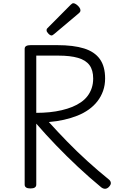

<svg xmlns="http://www.w3.org/2000/svg" viewBox="-20 -1155 734 1191"><path d="M169 14Q151 14 142 8Q133 2 133 -10V-852Q133 -864 142.5 -869.5Q152 -875 170 -875H334Q436 -875 501.5 -854.5Q567 -834 599.5 -788.5Q632 -743 632 -668Q632 -627 619.5 -591.5Q607 -556 584.5 -527Q562 -498 530.5 -475.5Q499 -453 460 -437.5Q421 -422 376.5 -412Q332 -402 283 -398Q338 -337 398 -275.5Q458 -214 523 -155Q588 -96 656 -41Q666 -33 667.5 -21Q669 -9 654 6Q643 16 631.5 16Q620 16 608 7Q534 -54 463.5 -120Q393 -186 328 -253.5Q263 -321 205 -388V-10Q205 2 196 8Q187 14 169 14ZM205 -455Q248 -455 287.5 -459Q327 -463 363 -471.5Q399 -480 428.5 -492Q458 -504 482.5 -521Q507 -538 523.5 -560Q540 -582 549 -609Q558 -636 558 -668Q558 -720 535 -751Q512 -782 464 -796Q416 -810 343 -810H205ZM300 -935Q291 -935 280 -946.5Q269 -958 269 -966Q269 -970 269.5 -973Q270 -976 275 -981L418 -1125Q423 -1129 426.5 -1132Q430 -1135 435 -1135Q443 -1135 453.5 -1127.5Q464 -1120 471.5 -1110Q479 -1100 479 -1092Q479 -1086 477 -1082Q475 -1078 468 -1072L316 -944Q311 -940 307 -937.5Q303 -935 300 -935Z"/></svg>

Font: Playwrite GB S Light
Style: Regular
Weight: 300
Designer: Veronika Burian, José Scaglione
Foundry: TypeTogether
Version: Version 1.002